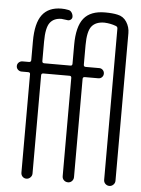

<svg xmlns="http://www.w3.org/2000/svg" viewBox="-53 -782 606 824"><g transform="rotate(5 250.0 -370.0)"><path d="M31.2 -456.1Q22.5 -456.1 15.6 -462.4Q8.8 -468.8 8.8 -478Q8.8 -487.3 15.6 -493.7Q22.5 -500 31.2 -500H59.6Q67.4 -500 68.4 -507.8V-589.8Q68.4 -668 95.7 -704.1Q123 -740.2 178.7 -740.2Q193.4 -740.2 207 -737.3Q216.8 -736.3 222.7 -727.5Q228.5 -718.8 228.5 -709Q228.5 -701.2 221.7 -696.3Q214.8 -691.4 206.1 -693.4Q184.6 -696.3 182.6 -696.3Q149.4 -696.3 132.8 -674.3Q116.2 -652.3 116.2 -592.8V-508.8Q116.2 -500 125 -500H238.3Q246.1 -500 246.1 -508.8V-589.8Q246.1 -668.9 274.9 -704.6Q303.7 -740.2 366.2 -740.2Q399.4 -740.2 419.9 -735.4Q445.3 -730.5 459.5 -708.5Q473.6 -686.5 473.6 -660.2V-24.4Q473.6 -14.6 466.3 -7.3Q459 0 449.2 0Q439.5 0 432.1 -6.8Q424.8 -13.7 424.8 -24.4V-675.8Q424.8 -683.6 417 -686.5Q393.6 -695.3 367.2 -696.3Q330.1 -696.3 312.5 -674.3Q294.9 -652.3 294.9 -592.8V-508.8Q294.9 -500 303.7 -500H362.3Q371.1 -500 377.4 -493.7Q383.8 -487.3 383.8 -478Q383.8 -468.8 377.4 -462.4Q371.1 -456.1 362.3 -456.1H303.7Q294.9 -456.1 294.9 -447.3V-24.4Q294.9 -14.6 288.1 -7.3Q281.2 0 271 0Q260.7 0 253.4 -6.8Q246.1 -13.7 246.1 -24.4V-447.3Q246.1 -456.1 238.3 -456.1H125Q116.2 -456.1 116.2 -447.3V-24.4Q116.2 -14.6 108.9 -7.3Q101.6 0 91.8 0Q82 0 75.2 -6.8Q68.4 -13.7 68.4 -24.4V-448.2Q68.4 -456.1 59.6 -456.1Z"/></g></svg>

Font: Rounded Mgen+ 2m light
Style: Regular
Weight: 200
Designer: [Source Han Sans]
Ryoko NISHIZUKA  (kana & ideographs); Paul D. Hunt (Latin, Greek & Cyrillic); Wenlong ZHANG  (bopomofo
Version: Version 1.059.20150602